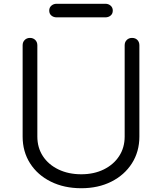

<svg xmlns="http://www.w3.org/2000/svg" viewBox="-20 -982 859 1018"><path d="M411 16Q320 16 249.5 -19Q179 -54 139.5 -116Q100 -178 100 -258V-742Q100 -759 111 -770Q122 -781 139 -781Q156 -781 167 -770Q178 -759 178 -742V-258Q178 -199 207.5 -154Q237 -109 290 -83.5Q343 -58 411 -58Q478 -58 530 -83.5Q582 -109 611.5 -154Q641 -199 641 -258V-742Q641 -759 652 -770Q663 -781 680 -781Q698 -781 708.5 -770Q719 -759 719 -742V-258Q719 -178 679.5 -116Q640 -54 570.5 -19Q501 16 411 16ZM280 -890Q264 -890 252.5 -899.5Q241 -909 241 -926Q241 -942 252.5 -952Q264 -962 280 -962H539Q555 -962 566.5 -952Q578 -942 578 -926Q578 -909 566.5 -899.5Q555 -890 539 -890Z"/></svg>

Font: Comfortaa
Style: Regular
Weight: 400
Designer: Johan Aakerlund
Foundry: Johan Aakerlund
Version: Version 3.104; ttfautohint (v1.8.1.43-b0c9)